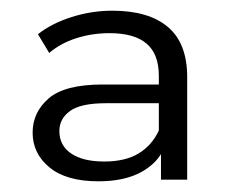

<svg xmlns="http://www.w3.org/2000/svg" viewBox="-20 -766 441 359"><path d="M281 -430V-498L277 -509V-624Q277 -665 254 -684.5Q231 -704 185 -704Q152 -704 122.5 -694.5Q93 -685 72 -667L51 -702Q76 -722 113.5 -734Q151 -746 190 -746Q258 -746 294 -715.5Q330 -685 330 -622V-430ZM164 -427Q104 -427 72.5 -453Q41 -479 41 -518Q41 -556 71 -582Q101 -608 172 -608H287V-573H178Q131 -573 111 -558.5Q91 -544 91 -521Q91 -494 113 -479Q135 -464 175 -464Q214 -464 239 -479Q264 -494 277 -522L287 -490Q276 -462 244.5 -444.5Q213 -427 164 -427Z"/></svg>

Font: Montserrat Thin
Style: Regular
Weight: 400
Version: Version 9.000